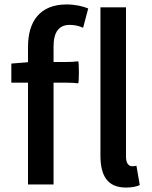

<svg xmlns="http://www.w3.org/2000/svg" viewBox="-20 -830 683 864"><path d="M547 -460V-797H489H432V-130C432 -40 463 14 547 14C576 14 595 9 609 3L594 -84C584 -82 580 -82 574 -82C561 -82 547 -93 547 -124ZM221 -229V-458H277C296 -458 319 -457 332 -455C336 -458 336 -551 332 -554C314 -552 296 -551 277 -551H221V-620C221 -686 245 -718 294 -718C313 -718 335 -714 354 -705L377 -792C352 -802 318 -810 280 -810C158 -810 106 -732 106 -619V-550L31 -544V-458H106V0H163H221Z"/></svg>

Font: GenSekiGothic2 TW M
Style: Regular
Weight: 500
Version: Version 2.100;PS 2.1;hotconv 16.6.51;makeotf.lib2.5.65220 DE